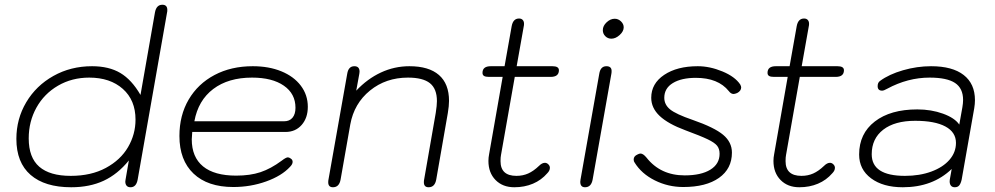

<svg xmlns="http://www.w3.org/2000/svg" viewBox="-20 -779 4192 809"><path d="M49 -194Q49 -278 90.5 -348Q132 -418 205 -459Q278 -500 368 -500Q439 -500 487 -471.5Q535 -443 572 -379L633 -727Q639 -759 664 -759Q685 -759 685 -737Q685 -730 684 -727L560 -22Q554 10 530 10Q519 10 513.5 3.5Q508 -3 508 -14L509 -22L523 -103Q476 -45 417 -17.5Q358 10 280 10Q169 10 109 -42Q49 -94 49 -194ZM551 -275Q551 -357 497.5 -404.5Q444 -452 356 -452Q283 -452 224.5 -418Q166 -384 133.5 -325.5Q101 -267 101 -196Q101 -115 145.5 -76.5Q190 -38 278 -38Q364 -38 426 -71.5Q488 -105 519.5 -159Q551 -213 551 -275Z M736 -206Q736 -293 775 -359.5Q814 -426 884 -463Q954 -500 1045 -500Q1113 -500 1165.5 -478.5Q1218 -457 1247.5 -418Q1277 -379 1277 -329Q1277 -282 1251 -252.5Q1225 -223 1183 -223H790Q788 -201 788 -192Q788 -117 835.5 -78Q883 -39 975 -39Q1034 -39 1077.5 -53.5Q1121 -68 1167 -102Q1185 -116 1193 -116Q1198 -116 1205 -111Q1213 -106 1213 -97Q1213 -87 1202 -76Q1167 -38 1101.5 -14.5Q1036 9 963 9Q855 9 795.5 -47.5Q736 -104 736 -206ZM1177 -268Q1200 -268 1212.5 -283Q1225 -298 1225 -325Q1225 -384 1176 -418Q1127 -452 1042 -452Q942 -452 878.5 -404Q815 -356 799 -268Z M1363 -11Q1363 -18 1364 -22L1443 -468Q1448 -500 1473 -500Q1495 -500 1495 -477L1494 -468L1481 -397Q1528 -447 1585 -473.5Q1642 -500 1705 -500Q1787 -500 1829.5 -463Q1872 -426 1872 -354Q1872 -333 1867 -303L1818 -22Q1812 10 1786 10Q1766 10 1766 -11Q1766 -18 1767 -22L1816 -303Q1821 -335 1821 -353Q1821 -405 1791.5 -428.5Q1762 -452 1699 -452Q1606 -452 1539 -397.5Q1472 -343 1456 -255L1415 -22Q1409 10 1383 10Q1363 10 1363 -11Z M2335 -483Q2335 -455 2300 -455H2149L2091 -126Q2089 -117 2089 -100Q2089 -38 2156 -38Q2183 -38 2205.5 -48Q2228 -58 2251 -80Q2264 -93 2276 -93Q2284 -93 2290.5 -86.5Q2297 -80 2297 -72Q2297 -60 2286 -49Q2261 -20 2225.5 -5Q2190 10 2147 10Q2098 10 2068 -20.5Q2038 -51 2038 -101Q2038 -115 2041 -130L2098 -455H2040Q2026 -455 2019.5 -459Q2013 -463 2013 -472Q2013 -500 2048 -500H2106L2136 -669Q2142 -701 2167 -701Q2177 -701 2182.5 -695Q2188 -689 2188 -679Q2188 -672 2187 -669L2157 -500H2308Q2335 -500 2335 -483Z M2520 -652Q2520 -670 2536 -685Q2552 -700 2570 -700Q2585 -700 2596.5 -689Q2608 -678 2608 -664Q2608 -647 2591 -631.5Q2574 -616 2556 -616Q2541 -616 2530.5 -626.5Q2520 -637 2520 -652ZM2425 -13 2426 -22 2505 -468Q2510 -500 2535 -500Q2557 -500 2557 -480Q2557 -472 2556 -468L2477 -22Q2471 10 2445 10Q2425 10 2425 -13Z M2654 -94Q2650 -99 2650 -107Q2650 -121 2666 -128Q2673 -132 2679 -132Q2690 -132 2704 -115Q2763 -40 2865 -40Q2934 -40 2973 -64Q3012 -88 3012 -131Q3012 -152 3001.5 -165Q2991 -178 2962 -192Q2933 -206 2868 -230Q2795 -257 2759.5 -290.5Q2724 -324 2724 -367Q2724 -427 2778.5 -463.5Q2833 -500 2920 -500Q2971 -500 3024 -478Q3077 -456 3099 -423Q3103 -415 3103 -411Q3103 -396 3086 -387Q3076 -383 3071 -383Q3060 -383 3051 -395Q3006 -451 2912 -451Q2851 -451 2815 -429Q2779 -407 2779 -367Q2779 -338 2803.5 -318Q2828 -298 2898 -274Q2990 -242 3027 -211Q3064 -180 3064 -136Q3064 -68 3009.5 -29.5Q2955 9 2859 9Q2795 9 2739 -19Q2683 -47 2654 -94Z M3536 -483Q3536 -455 3501 -455H3350L3292 -126Q3290 -117 3290 -100Q3290 -38 3357 -38Q3384 -38 3406.5 -48Q3429 -58 3452 -80Q3465 -93 3477 -93Q3485 -93 3491.5 -86.5Q3498 -80 3498 -72Q3498 -60 3487 -49Q3462 -20 3426.5 -5Q3391 10 3348 10Q3299 10 3269 -20.5Q3239 -51 3239 -101Q3239 -115 3242 -130L3299 -455H3241Q3227 -455 3220.5 -459Q3214 -463 3214 -472Q3214 -500 3249 -500H3307L3337 -669Q3343 -701 3368 -701Q3378 -701 3383.5 -695Q3389 -689 3389 -679Q3389 -672 3388 -669L3358 -500H3509Q3536 -500 3536 -483Z M3600 -128Q3600 -216 3666 -267Q3732 -318 3845 -318Q3904 -318 3953.5 -300Q4003 -282 4022 -254L4035 -327Q4038 -344 4038 -358Q4038 -407 4004 -429.5Q3970 -452 3897 -452Q3805 -452 3718 -405Q3704 -397 3697 -397Q3678 -397 3678 -416Q3678 -431 3688 -438Q3726 -466 3785 -483Q3844 -500 3903 -500Q3993 -500 4040.5 -463Q4088 -426 4088 -357Q4088 -341 4085 -323L4032 -22Q4028 -5 4021.5 2.5Q4015 10 4003 10Q3991 10 3985.5 1.5Q3980 -7 3982 -22L3990 -67Q3910 10 3784 10Q3701 10 3650.5 -27.5Q3600 -65 3600 -128ZM4008 -177Q4008 -222 3963.5 -246Q3919 -270 3836 -270Q3750 -270 3701.5 -232.5Q3653 -195 3653 -129Q3653 -38 3793 -38Q3855 -38 3904 -56Q3953 -74 3980.5 -105.5Q4008 -137 4008 -177Z"/></svg>

Font: Kodchasan ExtraLight
Style: Italic
Weight: 275
Italic angle: -10°
Version: Version 1.000; ttfautohint (v1.6)